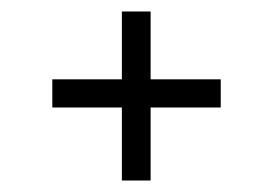

<svg xmlns="http://www.w3.org/2000/svg" viewBox="-20 -480 475 334"><path d="M364 -293H242V-166H192V-293H71V-342H192V-460H242V-342H364Z"/></svg>

Font: Gupter
Style: Regular
Weight: 400
Designer: Octavio Pardo
Version: Version 1.000